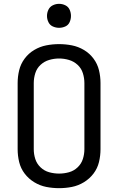

<svg xmlns="http://www.w3.org/2000/svg" viewBox="-20 -973 616 1001"><path d="M288 -828Q305 -828 320.5 -835Q336 -842 343 -857.5Q350 -873 350 -890Q350 -907 343 -922.5Q336 -938 320.5 -945.5Q305 -953 288 -953Q271 -953 255.5 -945.5Q240 -938 232.5 -922.5Q225 -907 225 -890Q225 -873 232.5 -857.5Q240 -842 255.5 -835Q271 -828 288 -828ZM288 8Q322 8 355 1.5Q388 -5 417.5 -23Q447 -41 467.5 -68Q488 -95 496 -128Q504 -161 504 -195V-540Q504 -574 496 -607Q488 -640 467.5 -667.5Q447 -695 417.5 -712.5Q388 -730 355 -736.5Q322 -743 288 -743Q254 -743 221 -736.5Q188 -730 158.5 -712.5Q129 -695 108.5 -667.5Q88 -640 80 -607Q72 -574 72 -540V-195Q72 -161 80 -128Q88 -95 108.5 -68Q129 -41 158.5 -23Q188 -5 221 1.5Q254 8 288 8ZM288 -68Q262 -68 236.5 -75Q211 -82 191.5 -100.5Q172 -119 164 -144Q156 -169 156 -195V-540Q156 -566 164 -591.5Q172 -617 191.5 -635Q211 -653 236.5 -660.5Q262 -668 288 -668Q314 -668 339.5 -660.5Q365 -653 384.5 -635Q404 -617 412 -591.5Q420 -566 420 -540V-195Q420 -169 412 -144Q404 -119 384.5 -100.5Q365 -82 339.5 -75Q314 -68 288 -68Z"/></svg>

Font: Iosevka SS01 Extended
Style: Regular
Weight: 400
Width: 7
Monospace: yes
Designer: Belleve Invis
Foundry: Belleve Invis
Version: Version 3.4.7; ttfautohint (v1.8.3)